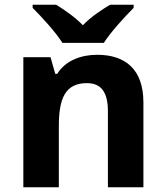

<svg xmlns="http://www.w3.org/2000/svg" viewBox="-20 -786 697 806"><path d="M242 -606H416C444 -651 505 -717 541 -753V-766H442C407 -745 362 -716 328 -680C293 -716 251 -744 216 -766H117V-753C154 -716 214 -651 242 -606ZM388 -556C320 -556 255 -532 220 -476H212L192 -546H78V0H227V-257C227 -373 254 -437 345 -437C406 -437 433 -397 433 -319V0H582V-356C582 -496 505 -556 388 -556Z"/></svg>

Font: Noto Sans Gunjala Gondi
Style: Bold
Weight: 700
Designer: Ek Type
Foundry: Ek Type
Version: Version 1.004